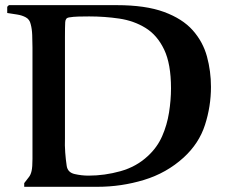

<svg xmlns="http://www.w3.org/2000/svg" viewBox="-20 -718 872 739"><path d="M73.2 1V-13.2Q84.5 -28.3 91.3 -36.6Q98.1 -44.9 101.6 -60.1Q105 -75.2 105 -106V-535.2Q105 -558.1 104 -583Q103 -607.9 98.1 -625Q94.2 -643.1 79.6 -651.1Q64.9 -659.2 45.9 -662.1Q26.9 -665 7.8 -668V-691.9L14.2 -698.2H429.2Q540 -698.2 611.1 -672.1Q682.1 -646 721.7 -601.6Q761.2 -557.1 776.6 -500.5Q792 -443.8 792 -383.8Q792 -308.6 769 -237.3Q746.1 -166 687 -111.8Q621.1 -51.8 533.9 -25.4Q446.8 1 355 1ZM230 -185.1Q229 -158.2 231 -131.6Q232.9 -105 236.8 -79.1Q240.7 -54.2 267.3 -48.1Q293.9 -42 320.8 -42Q382.8 -42 443.8 -59.1Q504.9 -76.2 548.8 -117.2Q585 -150.4 604 -193.6Q623 -236.8 630.6 -284.9Q638.2 -333 638.2 -377.9Q638.2 -472.2 611.6 -527.6Q585 -583 540 -610.6Q495.1 -638.2 439 -646.5Q382.8 -654.8 323.2 -654.8Q304.2 -654.8 283.2 -654.3Q262.2 -653.8 245.1 -650.9Q231.9 -648.9 231 -632.6Q230 -616.2 230 -575.2Z"/></svg>

Font: Aref Ruqaa
Style: Bold
Weight: 700
Designer: Abdullah Aref
Version: Version 1.002